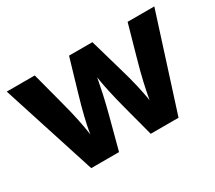

<svg xmlns="http://www.w3.org/2000/svg" viewBox="-100 -702 1006 897"><g transform="rotate(-30 403.0 -253.5)"><path d="M5 -507 168 0H318L362 -166Q378 -227 387 -268.5Q396 -310 400 -332Q404 -354 404 -354Q404 -354 407.5 -332Q411 -310 420 -268.5Q429 -227 445 -166L489 0H639L801 -507H657L610 -340Q590 -269 580 -224Q570 -179 566.5 -158.5Q563 -138 563 -138Q563 -138 559.5 -158.5Q556 -179 546 -224Q536 -269 515 -340L467 -507H341L292 -340Q271 -269 260.5 -224.5Q250 -180 246.5 -159Q243 -138 243 -138Q243 -138 240 -159Q237 -180 228 -224.5Q219 -269 200 -340L156 -507Z"/></g></svg>

Font: Hind Variable Light
Style: Regular
Weight: 300
Designer: Manushi Parikh, Satya Rajpurohit
Foundry: Indian Type Foundry
Version: Version 3.000